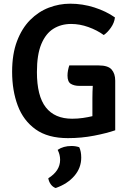

<svg xmlns="http://www.w3.org/2000/svg" viewBox="-20 -716 688 1014"><path d="M468 -197Q468 -213.5 468.5 -230.2Q469 -247 470 -262.5H398.5Q372 -262.5 354.2 -273.2Q336.5 -284 336.5 -317Q336.5 -330 339.2 -344.5Q342 -359 346 -370.5H501Q550.5 -370.5 569.5 -348.8Q588.5 -327 588.5 -290V-28Q544 -12.5 477.2 0.5Q410.5 13.5 339 13.5Q233 13.5 168.2 -32.8Q103.5 -79 73.8 -158.2Q44 -237.5 44 -337Q44 -430.5 69.8 -498.5Q95.5 -566.5 139.2 -610.5Q183 -654.5 237.8 -675.5Q292.5 -696.5 350.5 -696.5Q415.5 -696.5 477.8 -676.8Q540 -657 587 -624Q584 -596 565.8 -570Q547.5 -544 528 -531Q492 -557 446.5 -573.2Q401 -589.5 355.5 -589.5Q303 -589.5 262.2 -564.2Q221.5 -539 198.2 -483.2Q175 -427.5 175 -335.5Q175 -209 222 -149Q269 -89 361 -89Q390.5 -89 417.8 -93Q445 -97 468 -102.5ZM398.5 61.5Q409 83.5 409 116.5Q409 171 372.5 213.2Q336 255.5 274 277Q259 272 248.5 257.8Q238 243.5 235 225.5Q297.5 186.5 297.5 128Q297.5 100.5 284.5 75.5Q314.5 55 357.5 55Q379.5 55 398.5 61.5Z"/></svg>

Font: Signika Negative SC SemiBold
Style: Regular
Weight: 600
Designer: Anna Giedryś
Foundry: Anna Giedryś
Version: Version 2.000; ttfautohint (v1.8.3) -l 8 -r 50 -G 200 -x 9 -